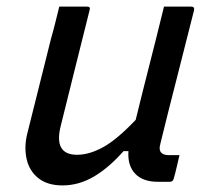

<svg xmlns="http://www.w3.org/2000/svg" viewBox="-20 -552 640 583"><path d="M160 -532H244Q256 -532 252 -521Q230 -433 208 -345Q186 -257 164 -168Q143 -82 214 -82Q251 -82 293 -105Q335 -128 392 -188Q412 -270 433 -352Q454 -434 478 -532H560Q572 -532 569 -520Q544 -420 517.5 -317Q491 -214 468 -120Q464 -106 465 -99Q466 -92 470 -88Q477 -81 492 -81H525Q521 -64 516.5 -44.5Q512 -25 507 -8Q504 0 496 0H459Q414 0 390.5 -24.5Q367 -49 370 -93H355Q310 -42 264.5 -15.5Q219 11 170 11Q124 11 96.5 -11Q69 -33 61 -68.5Q53 -104 62 -143Q80 -216 98.5 -289Q117 -362 135 -435Q142 -459 148 -483.5Q154 -508 160 -532Z"/></svg>

Font: Recursive Mn Lnr St
Style: Italic
Weight: 400
Italic angle: -15°
Monospace: yes
Version: Version 1.079;hotconv 1.0.112;makeotfexe 2.5.65598; ttfautoh